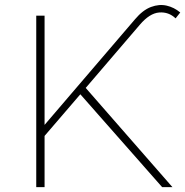

<svg xmlns="http://www.w3.org/2000/svg" viewBox="-20 -764 756 784"><path d="M128 0V-700H162V-254L531 -685Q563 -723 596.5 -735.5Q630 -748 660.5 -741Q691 -734 716 -713L697 -689Q669 -716 630 -713Q591 -710 551 -663L330 -405L684 0H642L308 -379L162 -209V0Z"/></svg>

Font: Montserrat Thin ExtraLight
Style: Regular
Weight: 250
Version: Version 9.000